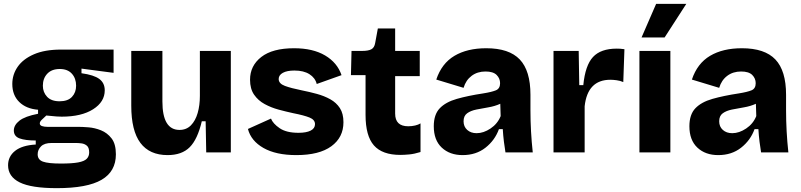

<svg xmlns="http://www.w3.org/2000/svg" viewBox="-20 -793 4167 999"><path d="M276 186Q143 186 82.5 156Q22 126 22 67Q22 21 58.5 -8Q95 -37 166 -41V-62Q111 -62 81.5 -73Q52 -84 52 -114Q52 -142 81 -165Q110 -188 178 -201V-222Q116 -227 80 -262.5Q44 -298 44 -356Q44 -405 72 -445.5Q100 -486 156.5 -510.5Q213 -535 297 -535H571V-414L404 -436V-412Q469 -403 497 -382Q525 -361 525 -323Q525 -263 464.5 -224.5Q404 -186 301 -186Q289 -186 274.5 -187Q260 -188 221 -192Q205 -178 196 -168.5Q187 -159 187 -151Q187 -141 198.5 -137Q210 -133 227 -133H388Q408 -133 440.5 -130.5Q473 -128 505.5 -115Q538 -102 560.5 -73Q583 -44 583 10Q583 99 508.5 142.5Q434 186 276 186ZM290 -266Q333 -266 354.5 -289Q376 -312 376 -347Q376 -385 354 -409.5Q332 -434 291 -434Q249 -434 226 -409.5Q203 -385 203 -347Q203 -313 225 -289.5Q247 -266 290 -266ZM297 58Q355 58 387 52Q419 46 431.5 33Q444 20 444 0Q444 -25 432 -35Q420 -45 404 -47Q388 -49 377 -49H248Q211 -49 193.5 -31.5Q176 -14 176 10Q176 38 203.5 48Q231 58 297 58Z M852 14Q758 14 710.5 -49.5Q663 -113 663 -243V-528H825V-265Q825 -117 914 -117Q950 -117 973.5 -141Q997 -165 1008.5 -205Q1020 -245 1020 -294V-528H1181V0H1053L1050 -162H1030Q1008 -68 967 -27Q926 14 852 14Z M1522 14Q1416 14 1351 -23Q1286 -60 1270 -122L1390 -176Q1400 -150 1435 -126Q1470 -102 1533 -102Q1574 -102 1596.5 -113.5Q1619 -125 1619 -147Q1619 -170 1590.5 -181.5Q1562 -193 1506 -204Q1469 -212 1430 -222.5Q1391 -233 1357 -251.5Q1323 -270 1302 -300.5Q1281 -331 1281 -378Q1281 -451 1339.5 -496.5Q1398 -542 1510 -542Q1608 -542 1671.5 -504.5Q1735 -467 1757 -402L1628 -356Q1620 -388 1590 -407Q1560 -426 1512 -426Q1473 -426 1451.5 -414Q1430 -402 1430 -382Q1430 -358 1462.5 -346Q1495 -334 1550 -323Q1590 -315 1628.5 -304.5Q1667 -294 1698.5 -276.5Q1730 -259 1748.5 -230.5Q1767 -202 1767 -157Q1767 -78 1704 -32Q1641 14 1522 14Z M2063 13Q1969 13 1925.5 -36.5Q1882 -86 1882 -195V-402H1806L1809 -528H1864Q1896 -528 1912 -536.5Q1928 -545 1932 -569L1946 -645H2036V-528H2164V-397H2036V-202Q2036 -136 2104 -136Q2123 -136 2140 -140Q2157 -144 2168 -151V-2Q2136 8 2109.5 10.5Q2083 13 2063 13Z M2387 14Q2320 14 2278.5 -25Q2237 -64 2237 -136Q2237 -197 2268 -229.5Q2299 -262 2357 -278.5Q2415 -295 2494 -307Q2538 -314 2560 -323Q2582 -332 2582 -360Q2582 -385 2564 -403Q2546 -421 2506 -421Q2464 -421 2434 -398.5Q2404 -376 2392 -336L2250 -379Q2278 -463 2344.5 -502.5Q2411 -542 2510 -542Q2629 -542 2684.5 -483.5Q2740 -425 2740 -300V-219Q2740 -110 2752 0H2610Q2606 -23 2602 -55Q2598 -87 2596 -121H2576Q2555 -63 2506 -24.5Q2457 14 2387 14ZM2460 -100Q2496 -100 2532.5 -124.5Q2569 -149 2585 -189L2583 -253Q2554 -240 2521 -234.5Q2488 -229 2458.5 -223Q2429 -217 2410.5 -203.5Q2392 -190 2392 -162Q2392 -134 2411 -117Q2430 -100 2460 -100Z M2860 0V-528H2991L2994 -350H3015Q3025 -453 3065.5 -496.5Q3106 -540 3189 -540Q3197 -540 3206.5 -539.5Q3216 -539 3229 -537L3223 -366Q3207 -373 3188.5 -375.5Q3170 -378 3156 -378Q3037 -378 3022 -240V0Z M3307 0V-528H3468V0ZM3438 -598H3318L3394 -773H3551Z M3717 14Q3650 14 3608.5 -25Q3567 -64 3567 -136Q3567 -197 3598 -229.5Q3629 -262 3687 -278.5Q3745 -295 3824 -307Q3868 -314 3890 -323Q3912 -332 3912 -360Q3912 -385 3894 -403Q3876 -421 3836 -421Q3794 -421 3764 -398.5Q3734 -376 3722 -336L3580 -379Q3608 -463 3674.5 -502.5Q3741 -542 3840 -542Q3959 -542 4014.5 -483.5Q4070 -425 4070 -300V-219Q4070 -110 4082 0H3940Q3936 -23 3932 -55Q3928 -87 3926 -121H3906Q3885 -63 3836 -24.5Q3787 14 3717 14ZM3790 -100Q3826 -100 3862.5 -124.5Q3899 -149 3915 -189L3913 -253Q3884 -240 3851 -234.5Q3818 -229 3788.5 -223Q3759 -217 3740.5 -203.5Q3722 -190 3722 -162Q3722 -134 3741 -117Q3760 -100 3790 -100Z"/></svg>

Font: Bricolage Grotesque 12pt ExtraBold
Style: Regular
Weight: 800
Designer: Mathieu Triay
Foundry: Atelier Triay
Version: Version 1.001; ttfautohint (v1.8.4.7-5d5b);gftools[0.9.33.de